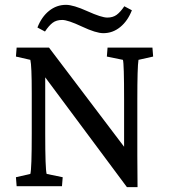

<svg xmlns="http://www.w3.org/2000/svg" viewBox="-20 -770 698 794"><path d="M494.1 -744.1 525.4 -727.5Q508.3 -683.6 477.3 -658.2Q446.3 -632.8 407.2 -632.8Q377 -632.8 318.8 -660.2Q260.7 -687.5 237.3 -687.5Q213.4 -687.5 198 -676Q182.6 -664.6 166 -639.6L134.8 -656.2Q151.9 -700.2 182.9 -725.1Q213.9 -750 252.9 -750Q283.2 -750 341.6 -723.6Q399.9 -697.3 423.8 -697.3Q446.8 -697.3 462.4 -708.7Q478 -720.2 494.1 -744.1ZM547.9 -126Q547.9 -42 548.8 3.9H504.9L167 -450.2V-217.8Q167 -71.3 172.9 -50.8L239.3 -37.1L236.3 0H48.8L45.9 -37.1L105.5 -50.8Q111.3 -71.3 111.3 -217.8V-384.8Q111.3 -499 105.5 -522.5L45.9 -536.1L48.8 -573.2H182.6L493.2 -163.1V-358.4Q493.2 -507.8 488.3 -522.5L421.9 -536.1L424.8 -573.2H610.4L613.3 -536.1L552.7 -522.5Q547.9 -493.2 547.9 -358.4Z"/></svg>

Font: Crimson Pro
Style: Regular
Weight: 400
Designer: Jacques Le Bailly
Foundry: Baron von Fonthausen
Version: Version 1.003